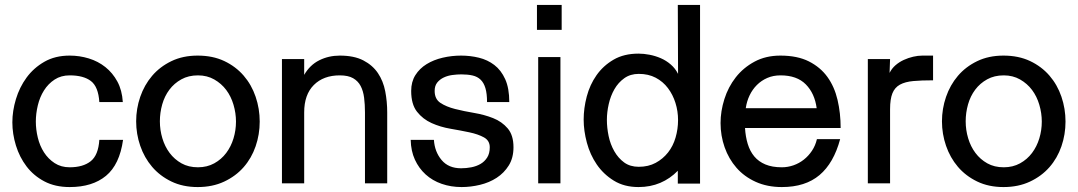

<svg xmlns="http://www.w3.org/2000/svg" viewBox="-20 -742 4362 777"><path d="M262 15Q203 15 159.5 -8Q116 -31 87.5 -68.5Q59 -106 44.5 -153Q30 -200 30 -247Q30 -293 44.5 -341Q59 -389 87.5 -428Q116 -467 159.5 -492Q203 -517 262 -517Q302 -517 339.5 -505.5Q377 -494 406.5 -470.5Q436 -447 455 -412Q474 -377 477 -329H382Q378 -391 348 -414Q318 -437 262 -437Q227 -437 201 -420Q175 -403 158 -376Q141 -349 133 -315.5Q125 -282 125 -250Q125 -218 133 -185Q141 -152 158 -125.5Q175 -99 201 -82Q227 -65 262 -65Q316 -65 347 -89.5Q378 -114 382 -176H478Q464 -76 409 -30.5Q354 15 262 15Z M780 15Q720 15 673.5 -7.5Q627 -30 595.5 -67Q564 -104 547.5 -152Q531 -200 531 -251Q531 -302 547.5 -350Q564 -398 595.5 -435Q627 -472 673.5 -494.5Q720 -517 780 -517Q841 -517 887.5 -495Q934 -473 966 -436Q998 -399 1014.5 -350.5Q1031 -302 1031 -250Q1031 -198 1014.5 -150Q998 -102 966 -65.5Q934 -29 887 -7Q840 15 780 15ZM781 -437Q743 -437 714 -421Q685 -405 665.5 -379Q646 -353 636.5 -319.5Q627 -286 627 -251Q627 -216 637 -182.5Q647 -149 666.5 -123Q686 -97 714.5 -81Q743 -65 781 -65Q818 -65 847 -81Q876 -97 895.5 -123Q915 -149 925 -182Q935 -215 935 -250Q935 -284 925 -318Q915 -352 895.5 -378Q876 -404 847 -420.5Q818 -437 781 -437Z M1211 -439Q1234 -479 1272 -498Q1310 -517 1355 -517Q1413 -517 1450.5 -497.5Q1488 -478 1509.5 -446Q1531 -414 1539 -372.5Q1547 -331 1547 -287V0H1457V-287Q1457 -319 1453.5 -346.5Q1450 -374 1439.5 -394Q1429 -414 1409 -425.5Q1389 -437 1355 -437Q1289 -437 1250 -398Q1211 -359 1211 -287V0H1121V-503H1211Z M1848 15Q1805 15 1767.5 2Q1730 -11 1702.5 -36Q1675 -61 1659 -96Q1643 -131 1642 -176H1736Q1739 -128 1767 -94.5Q1795 -61 1846 -61Q1867 -61 1887.5 -65Q1908 -69 1924.5 -78.5Q1941 -88 1951.5 -104.5Q1962 -121 1962 -146Q1962 -173 1938.5 -186Q1915 -199 1879.5 -206.5Q1844 -214 1803 -221Q1762 -228 1726.5 -244Q1691 -260 1667.5 -290Q1644 -320 1644 -374Q1644 -411 1661 -438Q1678 -465 1706.5 -482.5Q1735 -500 1771.5 -508.5Q1808 -517 1846 -517Q1883 -517 1918 -508.5Q1953 -500 1980.5 -479Q2008 -458 2024.5 -421.5Q2041 -385 2041 -329H1951Q1951 -363 1944.5 -385Q1938 -407 1925 -419.5Q1912 -432 1892.5 -436.5Q1873 -441 1847 -441Q1830 -441 1811 -438.5Q1792 -436 1776 -428.5Q1760 -421 1749.5 -408Q1739 -395 1739 -374Q1739 -341 1762.5 -325.5Q1786 -310 1821.5 -301Q1857 -292 1898.5 -285Q1940 -278 1975.5 -264Q2011 -250 2034.5 -222.5Q2058 -195 2058 -146Q2058 -103 2039 -72.5Q2020 -42 1990 -22.5Q1960 -3 1922.5 6Q1885 15 1848 15Z M2153 -621V-722H2253V-621ZM2158 0V-511H2248V0Z M2723 -722H2813V1H2723V-51Q2692 -19 2652 -2Q2612 15 2564 15Q2506 15 2464 -11Q2422 -37 2395 -76.5Q2368 -116 2355 -164.5Q2342 -213 2342 -258Q2342 -304 2354.5 -351.5Q2367 -399 2394 -437.5Q2421 -476 2463 -500.5Q2505 -525 2564 -525Q2585 -525 2608.5 -520.5Q2632 -516 2654 -506.5Q2676 -497 2694.5 -481Q2713 -465 2724 -443ZM2565 -443Q2531 -443 2506.5 -425.5Q2482 -408 2466.5 -381Q2451 -354 2443.5 -321Q2436 -288 2436 -257Q2436 -225 2443 -191.5Q2450 -158 2466 -130Q2482 -102 2506 -84.5Q2530 -67 2565 -67Q2604 -67 2633.5 -83Q2663 -99 2683.5 -125Q2704 -151 2714 -185.5Q2724 -220 2724 -256Q2724 -292 2713.5 -325.5Q2703 -359 2683 -385.5Q2663 -412 2633.5 -427.5Q2604 -443 2565 -443Z M2995 -224Q2997 -189 3006 -159.5Q3015 -130 3032.5 -109Q3050 -88 3077.5 -76.5Q3105 -65 3144 -65Q3168 -65 3191 -73Q3214 -81 3233 -96Q3252 -111 3266 -132Q3280 -153 3286 -179H3380Q3354 -82 3296.5 -33.5Q3239 15 3144 15Q3085 15 3038.5 -6Q2992 -27 2960.5 -63Q2929 -99 2912.5 -146Q2896 -193 2896 -244Q2896 -292 2911.5 -341Q2927 -390 2957.5 -429Q2988 -468 3033.5 -492.5Q3079 -517 3138 -517Q3207 -517 3253.5 -493.5Q3300 -470 3328.5 -430.5Q3357 -391 3369.5 -337.5Q3382 -284 3382 -224ZM3139 -437Q3109 -437 3085 -426.5Q3061 -416 3043 -398Q3025 -380 3013.5 -356Q3002 -332 2998 -304H3285Q3277 -364 3241 -400.5Q3205 -437 3139 -437Z M3580 -447Q3589 -465 3604 -478Q3619 -491 3637.5 -499.5Q3656 -508 3675.5 -512.5Q3695 -517 3713 -517H3756V-417Q3709 -417 3676 -414Q3643 -411 3622 -399.5Q3601 -388 3591.5 -364.5Q3582 -341 3582 -300V0H3492V-503H3582Z M4041 15Q3981 15 3934.5 -7.5Q3888 -30 3856.5 -67Q3825 -104 3808.5 -152Q3792 -200 3792 -251Q3792 -302 3808.5 -350Q3825 -398 3856.5 -435Q3888 -472 3934.5 -494.5Q3981 -517 4041 -517Q4102 -517 4148.5 -495Q4195 -473 4227 -436Q4259 -399 4275.5 -350.5Q4292 -302 4292 -250Q4292 -198 4275.5 -150Q4259 -102 4227 -65.5Q4195 -29 4148 -7Q4101 15 4041 15ZM4042 -437Q4004 -437 3975 -421Q3946 -405 3926.5 -379Q3907 -353 3897.5 -319.5Q3888 -286 3888 -251Q3888 -216 3898 -182.5Q3908 -149 3927.5 -123Q3947 -97 3975.5 -81Q4004 -65 4042 -65Q4079 -65 4108 -81Q4137 -97 4156.5 -123Q4176 -149 4186 -182Q4196 -215 4196 -250Q4196 -284 4186 -318Q4176 -352 4156.5 -378Q4137 -404 4108 -420.5Q4079 -437 4042 -437Z"/></svg>

Font: Gen
Style: Regular
Weight: 400
Version: Version 1.000;PS 001.001;hotconv 1.0.56